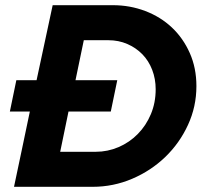

<svg xmlns="http://www.w3.org/2000/svg" viewBox="-20 -720 793 740"><path d="M34 0Q49 -72 64.5 -144.5Q80 -217 95 -290H18Q24 -320 30.5 -350.5Q37 -381 43 -411H121Q137 -483 152 -555.5Q167 -628 183 -700H415Q481 -700 540 -677.5Q599 -655 642.5 -614Q686 -573 711.5 -515.5Q737 -458 737 -388Q737 -309 704.5 -238.5Q672 -168 617 -115Q562 -62 489.5 -31Q417 0 337 0ZM398 -565H303Q295 -527 287 -488Q279 -449 271 -411H432Q426 -381 419.5 -350.5Q413 -320 407 -290H244Q236 -251 228 -212.5Q220 -174 212 -135H349Q395 -135 437 -153Q479 -171 511 -203.5Q543 -236 561.5 -280Q580 -324 580 -376Q580 -416 566.5 -451Q553 -486 528.5 -511Q504 -536 470.5 -550.5Q437 -565 398 -565Z"/></svg>

Font: Rosa Sans
Style: Bold Italic
Weight: 700
Italic angle: -12°
Designer: Pentagram / MCKL
Foundry: Pentagram / MCKL
Version: Version 1.005;September 16, 2019;FontCreator 11.5.0.2425 64-